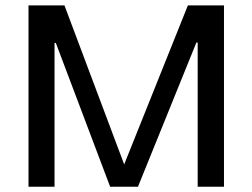

<svg xmlns="http://www.w3.org/2000/svg" viewBox="-20 -707 954 727"><path d="M186.5 0H87.9V-686.5H224.1L450.2 -84.5L691.4 -686.5H828.1V0H728.5V-545.9H723.6L502.4 0H397L191.4 -544.4H186.5Z"/></svg>

Font: Estedad-FD Medium
Style: Regular
Weight: 500
Designer: Amin Abedi
Version: Version 7.3